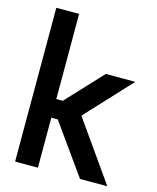

<svg xmlns="http://www.w3.org/2000/svg" viewBox="-117 -863 769 943"><g transform="rotate(15 268.0 -391.0)"><path d="M51 0H167V-254H200L381 0H520L307 -302L520 -531H370L200 -349H167V-782H51Z"/></g></svg>

Font: Exo
Style: Demi Bold
Weight: 600
Designer: Natanael Gama
Version: Version 1.00